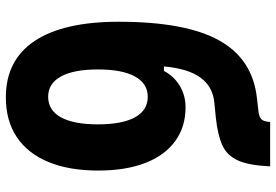

<svg xmlns="http://www.w3.org/2000/svg" viewBox="-160 -742 921 640"><g transform="rotate(90 300.0 -421.5)"><path d="M304 19Q180 19 116 -77Q52 -173 52 -357Q52 -581 114.5 -692.5Q177 -804 307 -818L350 -823Q369 -825 377 -833Q385 -841 386 -862H534Q531 -792 514.5 -755Q498 -718 463.5 -702.5Q429 -687 372 -681L322 -676Q268 -671 238 -629.5Q208 -588 201 -508H216Q234 -542 266 -561Q298 -580 337 -580Q403 -580 450.5 -545Q498 -510 523 -445Q548 -380 548 -289Q548 -192 519.5 -123Q491 -54 436.5 -17.5Q382 19 304 19ZM302 -122Q347 -122 370.5 -164.5Q394 -207 394 -288Q394 -369 370.5 -411.5Q347 -454 302 -454Q258 -454 234.5 -411.5Q211 -369 211 -288Q211 -207 234.5 -164.5Q258 -122 302 -122Z"/></g></svg>

Font: Martian Mono Condensed
Style: Bold
Weight: 700
Width: 3
Designer: Roman Shamin
Foundry: Evil Martians
Version: Version 1.000